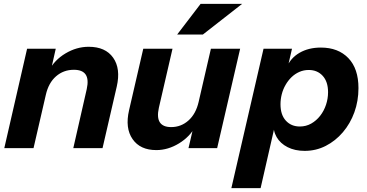

<svg xmlns="http://www.w3.org/2000/svg" viewBox="-20 -760 1881 985"><path d="M2 0 119 -510H266L239 -390H242L152 0ZM356 0 425 -303Q436 -353 419.5 -377.5Q403 -402 359 -402Q306 -402 267.5 -368.5Q229 -335 215 -273L230 -396Q259 -452 316 -486Q373 -520 435 -520Q521 -520 560.5 -464Q600 -408 579 -316L506 0Z M782 10Q699 10 660 -46.5Q621 -103 642 -194L715 -510H865L795 -207Q784 -157 800 -132.5Q816 -108 858 -108Q909 -108 947 -142Q985 -176 999 -237L984 -114Q955 -59 898.5 -24.5Q842 10 782 10ZM947 0 975 -120H972L1062 -510H1212L1094 0ZM1021 -583H889L1009 -740H1222Z M1543 14Q1493 14 1455.5 -5Q1418 -24 1399 -57Q1380 -90 1384 -132H1394L1317 205H1167L1332 -510H1478L1455 -410L1450 -413Q1470 -462 1516.5 -489Q1563 -516 1626 -516Q1715 -516 1767 -462Q1819 -408 1819 -308Q1819 -242 1798 -184Q1777 -126 1739 -81.5Q1701 -37 1651 -11.5Q1601 14 1543 14ZM1518 -111Q1550 -111 1576.5 -126Q1603 -141 1622.5 -166Q1642 -191 1652.5 -222.5Q1663 -254 1663 -287Q1663 -341 1635.5 -371Q1608 -401 1564 -401Q1538 -401 1515.5 -391Q1493 -381 1475.5 -364Q1458 -347 1445 -324.5Q1432 -302 1425.5 -276.5Q1419 -251 1419 -225Q1419 -171 1446.5 -141Q1474 -111 1518 -111Z"/></svg>

Font: Instrument Sans
Style: Bold Italic
Weight: 700
Italic angle: -13°
Designer: Rodrigo Fuenzalida
Foundry: fragTYPE
Version: Version 1.000;gftools[0.9.28]